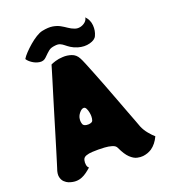

<svg xmlns="http://www.w3.org/2000/svg" viewBox="-176 -1133 1120 1265"><g transform="rotate(-20 384.5 -500.0)"><path d="M98 -864Q108 -881 128 -902Q148 -923 172.5 -944Q197 -965 222 -980.5Q247 -996 267 -1000Q311 -1009 340.5 -1004Q370 -999 391.5 -987Q413 -975 431.5 -962Q450 -949 472 -941Q491 -934 511 -938.5Q531 -943 546 -956Q561 -969 563 -987Q590 -959 593 -920.5Q596 -882 581 -850Q571 -826 532 -815.5Q493 -805 449 -818Q421 -827 403.5 -838.5Q386 -850 373.5 -860.5Q361 -871 347 -877Q333 -883 311 -880Q282 -877 267 -865Q252 -853 226 -827Q208 -809 181.5 -812.5Q155 -816 131.5 -831.5Q108 -847 98 -864ZM657 -188Q669 -159 691 -132.5Q713 -106 729 -93Q707 -45 671 -20Q657 -11 641.5 -5.5Q626 0 609 2Q591 4 568 -1Q545 -6 520 -29.5Q495 -53 471 -105Q464 -122 440 -129Q416 -136 389 -137.5Q362 -139 346 -139Q329 -139 304 -138Q279 -137 259.5 -130Q240 -123 236 -105Q232 -89 235 -72Q238 -55 248 -49Q231 -34 214.5 -22Q198 -10 181 -3Q160 6 137 6Q114 6 87 -4Q74 -9 60 -22Q46 -35 41 -58Q36 -81 49 -116Q50 -119 59 -148Q68 -177 82.5 -224.5Q97 -272 114.5 -330Q132 -388 150.5 -449.5Q169 -511 186.5 -568Q204 -625 218 -671Q232 -717 240 -744Q248 -771 248 -771Q257 -776 281 -783.5Q305 -791 334 -792Q364 -794 394 -784Q424 -774 440 -744Q447 -732 461 -698Q475 -664 494 -616Q513 -568 534 -513.5Q555 -459 575 -405.5Q595 -352 612.5 -306Q630 -260 642 -228.5Q654 -197 657 -188ZM343 -317Q369 -319 373.5 -332Q378 -345 378 -362Q378 -373 375 -389Q372 -405 365.5 -417.5Q359 -430 349 -430Q334 -430 318 -410.5Q302 -391 300 -371Q297 -352 303.5 -334Q310 -316 343 -317Z"/></g></svg>

Font: Potta One
Style: Regular
Weight: 400
Designer: 108,108go
Foundry: Font Zone 108
Version: Version 1.000